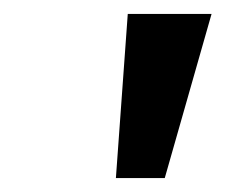

<svg xmlns="http://www.w3.org/2000/svg" viewBox="-20 -720 323 275"><path d="M146 -465 163 -700H283L216 -465Z"/></svg>

Font: Cuprum
Style: Bold Italic
Weight: 700
Italic angle: -10°
Designer: Jovanny Lemonad
Foundry: Jovanny Lemonad
Version: Version 3.000